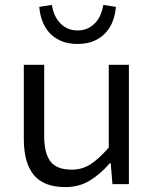

<svg xmlns="http://www.w3.org/2000/svg" viewBox="-20 -750 640 782"><path d="M246 12Q158 12 117.5 -37.5Q77 -87 77 -184V-486H160V-195Q160 -126 185.5 -92.5Q211 -59 272 -59Q314 -59 348 -80.5Q382 -102 423 -149V-486H505V0H438L431 -85H427Q390 -42 346.5 -15Q303 12 246 12ZM296 -571Q256 -571 227 -584Q198 -597 179.5 -618.5Q161 -640 151.5 -667Q142 -694 140 -722L191 -730Q194 -711 201.5 -692.5Q209 -674 222 -659Q235 -644 253.5 -635Q272 -626 296 -626Q320 -626 338.5 -635Q357 -644 370 -659Q383 -674 390.5 -692.5Q398 -711 401 -730L452 -722Q450 -694 440.5 -667Q431 -640 412 -618.5Q393 -597 364.5 -584Q336 -571 296 -571Z"/></svg>

Font: Source Code Pro
Style: Regular
Weight: 400
Monospace: yes
Designer: Paul D. Hunt, Teo Tuominen
Foundry: Adobe Systems Incorporated
Version: Version 2.030;PS 1.000;hotconv 16.6.51;makeotf.lib2.5.65220